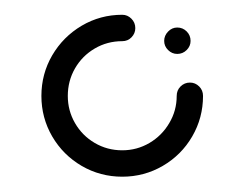

<svg xmlns="http://www.w3.org/2000/svg" viewBox="-20 -536 326 256"><path d="M216.3 -499.3Q223.7 -499.3 228.9 -494.1Q234.1 -488.9 234.1 -481.5Q234.1 -474.4 228.9 -469.3Q223.7 -464.1 216.3 -464.1Q209.3 -464.1 204.1 -469.3Q198.9 -474.4 198.9 -481.5Q198.9 -488.5 204.1 -493.9Q209.3 -499.3 216.3 -499.3ZM233.3 -425.9Q240.4 -425.9 245.6 -420.7Q250.7 -415.6 250.7 -408.1Q250.7 -378.9 236.3 -354.1Q221.9 -329.3 197 -314.8Q172.2 -300.4 143 -300.4Q113.7 -300.4 88.9 -314.8Q64.1 -329.3 49.6 -354.1Q35.2 -378.9 35.2 -408.1Q35.2 -437.4 49.6 -462.2Q64.1 -487 88.9 -501.7Q113.7 -516.3 143 -516.3Q150 -516.3 155.2 -511.1Q160.4 -505.9 160.4 -498.5Q160.4 -491.5 155.4 -486.3Q150.4 -481.1 143 -481.1Q123 -481.1 106.3 -471.3Q89.6 -461.5 80 -444.8Q70.4 -428.1 70.4 -408.1Q70.4 -388.5 80 -371.9Q89.6 -355.2 106.3 -345.4Q123 -335.6 143 -335.6Q162.6 -335.6 179.3 -345.4Q195.9 -355.2 205.7 -371.9Q215.6 -388.5 215.6 -408.1Q215.6 -415.6 220.7 -420.7Q225.9 -425.9 233.3 -425.9Z"/></svg>

Font: 26F Galaxy Hebrew Light
Style: Regular
Weight: 300
Designer: C₂₉H₂₅N₃O₅
Version: Version 1.000